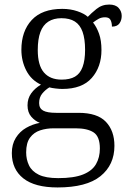

<svg xmlns="http://www.w3.org/2000/svg" viewBox="-20 -584 569 844"><path d="M233 240Q133 240 82.5 200Q32 160 32 89Q32 50 49.5 22Q67 -6 95 -22Q123 -38 155 -44Q134 -52 117.5 -71Q101 -90 101 -121Q101 -151 117 -173.5Q133 -196 160 -212Q117 -232 95.5 -274Q74 -316 74 -365Q74 -447 119.5 -496Q165 -545 254 -545Q290 -545 320.5 -534.5Q351 -524 366 -510Q380 -525 404 -544.5Q428 -564 460 -564Q488 -564 501.5 -549Q515 -534 515 -514Q515 -495 505 -481Q495 -467 472 -467Q472 -484 466 -496Q460 -508 442 -508Q426 -508 414 -501.5Q402 -495 389 -485Q405 -465 415.5 -435.5Q426 -406 426 -364Q426 -290 383.5 -241.5Q341 -193 254 -193Q242 -193 224.5 -195Q207 -197 197 -200Q179 -189 165.5 -172.5Q152 -156 152 -131Q152 -108 169.5 -98Q187 -88 227 -88H325Q408 -88 445.5 -48.5Q483 -9 483 57Q483 141 421.5 190.5Q360 240 233 240ZM236 199Q305 199 345 183Q385 167 402 137.5Q419 108 419 69Q419 16 391.5 -2Q364 -20 312 -20H216Q184 -20 156.5 -11Q129 -2 112 21Q95 44 95 86Q95 117 107.5 143Q120 169 150.5 184Q181 199 236 199ZM251 -234Q287 -234 309.5 -247Q332 -260 343 -289.5Q354 -319 354 -365Q354 -413 343 -444Q332 -475 309 -489.5Q286 -504 250 -504Q216 -504 192.5 -489Q169 -474 157.5 -443Q146 -412 146 -364Q146 -297 173 -265.5Q200 -234 251 -234Z"/></svg>

Font: Noto Serif Tibetan Light
Style: Regular
Weight: 300
Version: Version 2.103